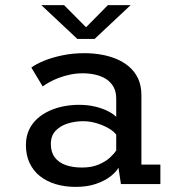

<svg xmlns="http://www.w3.org/2000/svg" viewBox="-20 -720 690 751"><path d="M275.9 11Q233.4 11 197.7 0.2Q162 -10.5 136 -31.3Q110 -52.1 95.7 -82.6Q81.4 -113.1 81.4 -152.6Q81.4 -185.9 93.3 -211.6Q105.2 -237.4 126 -256Q146.9 -274.6 173.3 -286.6Q199.8 -298.6 229.3 -304.3Q258.8 -310 288.3 -310Q324.3 -310 354 -302.6Q383.8 -295.1 404.6 -284.1Q425.5 -273 434.6 -262.6V-334.3Q434.6 -361.9 423.6 -380.9Q412.6 -399.9 394.1 -411.5Q375.6 -423 352.2 -428.1Q328.8 -433.3 303.6 -433.3Q278.2 -433.3 254.6 -428.3Q231.1 -423.4 210.6 -415.6Q190.1 -407.9 174 -399Q157.8 -390.1 147.1 -381.8L102.6 -455.7Q120.4 -469.1 151.5 -482Q182.7 -494.9 223.4 -503.4Q264.1 -512 310.3 -512Q341.1 -512 372.6 -507Q404.1 -501.9 432.9 -490.4Q461.6 -478.9 484.3 -459.8Q507 -440.6 520.1 -412.9Q533.1 -385.2 533.1 -347V-76.1H607.3V0H453L443.4 -63.9Q434.4 -47.6 412.4 -30.3Q390.4 -12.9 356 -1Q321.7 11 275.9 11ZM300.6 -64.7Q338 -64.7 365.1 -76.1Q392.3 -87.4 409.6 -103.2Q426.9 -119.1 434.6 -131.7V-193.3Q425.7 -205.9 405.2 -217.9Q384.8 -229.9 358.4 -237.9Q332.1 -245.9 304.9 -245.9Q273.7 -245.9 244.8 -236.9Q215.9 -228 197.4 -208.5Q178.9 -188.9 178.9 -156.9Q178.9 -124.9 194.1 -104.6Q209.3 -84.2 236.7 -74.5Q264.1 -64.7 300.6 -64.7ZM141.7 -699.9H230.6L316.6 -613.4L402 -699.9H490.9L350.1 -567.8H282.4Z"/></svg>

Font: Trispace Thin
Style: Regular
Weight: 100
Designer: Tyler Finck
Foundry: Etcetera Type Company
Version: Version 1.210